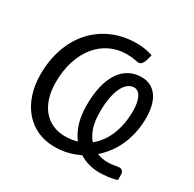

<svg xmlns="http://www.w3.org/2000/svg" viewBox="-159 -894 1086 1073"><g transform="rotate(30 384.0 -358.0)"><path d="M720 -8.5Q693.5 -0.5 664 3.2Q634.5 7 604.5 7Q574.5 7 541.5 -1.5Q508.5 -10 477.5 -29.5Q440.5 -11 400.8 -1.5Q361 8 319 8Q257.5 8 207.5 -15Q157.5 -38 122.5 -79.5Q87.5 -121 68.5 -178.2Q49.5 -235.5 49.5 -304.5Q49.5 -396.5 76.5 -473.5Q103.5 -550.5 153.5 -606Q203.5 -661.5 274 -692.5Q344.5 -723.5 431.5 -723.5Q445.5 -723.5 457.8 -722.5Q470 -721.5 482.2 -719.5Q494.5 -717.5 507 -714.5Q519.5 -711.5 534 -707L524.5 -671.5Q521 -657 512 -645.8Q503 -634.5 491.5 -634.5Q485 -634.5 478 -635.8Q471 -637 461.8 -638.8Q452.5 -640.5 440.2 -641.8Q428 -643 411.5 -643Q355 -643 306.5 -620Q258 -597 222.2 -553.8Q186.5 -510.5 166 -448.5Q145.5 -386.5 145.5 -309Q145.5 -254 159.2 -210Q173 -166 198.5 -135.5Q224 -105 259.8 -88.8Q295.5 -72.5 339.5 -72.5Q360.5 -72.5 380.2 -75.2Q400 -78 418 -83.5Q391.5 -118 375.2 -167.5Q359 -217 359 -285Q359 -355 372.2 -409Q385.5 -463 410 -499.5Q434.5 -536 469.8 -554.8Q505 -573.5 548.5 -573.5Q583.5 -573.5 609 -559Q634.5 -544.5 651 -519.5Q667.5 -494.5 675.2 -460.8Q683 -427 683 -389Q683 -338.5 673.5 -293.5Q664 -248.5 646.8 -209.5Q629.5 -170.5 605 -137.8Q580.5 -105 551 -79Q569 -71.5 586.2 -68.8Q603.5 -66 617.5 -66Q645 -66 663.5 -70Q682 -74 693.5 -74Q705 -74 712.2 -66.2Q719.5 -58.5 719.5 -44ZM442 -288Q442 -227 456 -187Q470 -147 492 -121.5Q544 -162 572 -230.5Q600 -299 600 -386.5Q600 -409 596.5 -429.8Q593 -450.5 586 -466.8Q579 -483 567.5 -492.8Q556 -502.5 540.5 -502.5Q520 -502.5 502.2 -489.2Q484.5 -476 471 -449.5Q457.5 -423 449.8 -382.8Q442 -342.5 442 -288Z"/></g></svg>

Font: Lato
Style: Italic
Weight: 400
Italic angle: -7°
Designer: Lukasz Dziedzic
Foundry: tyPoland Lukasz Dziedzic
Version: Version 2.007; 2014-02-27